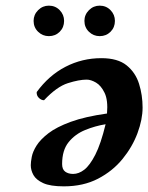

<svg xmlns="http://www.w3.org/2000/svg" viewBox="-20 -646 525 680"><path d="M99 -572Q99 -594 115 -610Q131 -626 153 -626Q176 -626 191.5 -610Q207 -594 207 -572Q207 -549 191.5 -533.5Q176 -518 153 -518Q131 -518 115 -533.5Q99 -549 99 -572ZM279 -572Q279 -594 295 -610Q311 -626 333 -626Q356 -626 371.5 -610Q387 -594 387 -572Q387 -549 371.5 -533.5Q356 -518 333 -518Q311 -518 295 -533.5Q279 -549 279 -572ZM89 -61Q89 -72 92.5 -90.5Q96 -109 109.5 -130.5Q123 -152 151.5 -174Q180 -196 230.5 -214.5Q281 -233 359 -244Q363 -291 350.5 -317Q338 -343 320 -353.5Q302 -364 287 -364Q260 -364 220.5 -351.5Q181 -339 136 -291Q126 -291 117.5 -299.5Q109 -308 110 -320Q153 -379 212 -409.5Q271 -440 339 -440Q397 -440 428.5 -414.5Q460 -389 472.5 -349Q485 -309 485 -265Q485 -223 467 -174.5Q449 -126 414 -83Q379 -40 327 -13Q275 14 206 14Q158 14 133 2.5Q108 -9 98.5 -26Q89 -43 89 -61ZM200 -65Q200 -46 211 -38Q222 -30 239 -30Q259 -30 278.5 -45Q298 -60 317.5 -98Q337 -136 354 -206Q317 -200 281.5 -185.5Q246 -171 223 -142.5Q200 -114 200 -65Z"/></svg>

Font: Libertinus Serif Semibold Italic
Style: Regular
Weight: 600
Italic angle: -11.5°
Designer: Philipp H. Poll, Khaled Hosny
Foundry: Caleb Maclennan
Version: Version 7.051;RELEASE